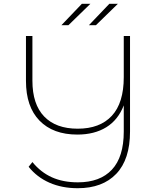

<svg xmlns="http://www.w3.org/2000/svg" viewBox="-20 -890 829 1013"><path d="M666 -700V-196Q666 -49 593.5 27Q521 103 390 103Q307 103 241 74Q175 45 131 -10L151 -35Q195 19 254 45.5Q313 72 391 72Q508 72 570.5 5Q633 -62 633 -196V-334Q603 -257 540.5 -218.5Q478 -180 388 -180Q260 -180 188.5 -253.5Q117 -327 117 -463V-700H151V-464Q151 -340 213 -275.5Q275 -211 390 -211Q507 -211 570 -279Q633 -347 633 -483V-700ZM412 -870H457L341 -757H304ZM557 -870H602L486 -757H449Z"/></svg>

Font: Montserrat Alternates ExLight
Style: Regular
Weight: 275
Designer: Julieta Ulanovsky
Foundry: Julieta Ulanovsky
Version: Version 7.200